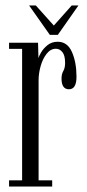

<svg xmlns="http://www.w3.org/2000/svg" viewBox="-20 -679 315 699"><path d="M13 0V-22.5H60.5V-501H13V-523.5H118.5L120 -467.5Q121 -473 129.2 -487.5Q137.5 -502 152.8 -514.5Q168 -527 190 -527Q225.5 -527 242 -489.5Q258.5 -452 258.5 -399.5Q258.5 -354 231 -354Q204 -354 204 -393Q204 -409.5 210.5 -420.5Q217 -431.5 217 -450.5Q217 -477 207.2 -489.2Q197.5 -501.5 183.5 -501.5Q164 -501.5 149.8 -483.2Q135.5 -465 128 -438.5Q120.5 -412 120.5 -387V-22.5H170V0ZM161.5 -552 86 -659H110.5L176 -586L241 -659H265.5L190.5 -552Z"/></svg>

Font: Imbue 50pt Light
Style: Regular
Weight: 300
Designer: Tyler Finck
Foundry: Etcetera Type Company
Version: Version 1.102; ttfautohint (v1.8.3)